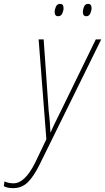

<svg xmlns="http://www.w3.org/2000/svg" viewBox="-132 -731 544 994"><path d="M197 -689Q197 -711 179 -711Q164 -711 157.5 -696.5Q151 -682 151 -669Q151 -647 169 -647Q184 -647 190.5 -661.5Q197 -676 197 -689ZM342 -689Q342 -711 324 -711Q309 -711 303 -696.5Q297 -682 297 -669Q297 -647 315 -647Q329 -647 335.5 -661.5Q342 -676 342 -689ZM73 121 392 -527H364L183 -156Q168 -126 154 -97.5Q140 -69 131 -47H129Q128 -69 126 -97Q124 -125 120 -157L94 -527H68L108 -10L50 111Q-3 218 -62 218Q-89 218 -109 208L-112 233Q-94 243 -64 243Q-19 243 12 212.5Q43 182 73 121Z"/></svg>

Font: Noto Sans Display SemiCondensed Thin
Style: Italic
Weight: 250
Width: 4
Designer: Monotype Design team
Foundry: Monotype Imaging Inc.
Version: 1.000